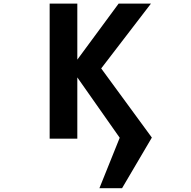

<svg xmlns="http://www.w3.org/2000/svg" viewBox="-20 -752 1040 1044"><path d="M643.6 271.5H520.5L630.9 -2.9L400.4 -331.1V2H250V-732.4H400.4V-427.7L625 -732.4H800.8L530.3 -379.9L805.7 -3.9Z"/></svg>

Font: Gen Shin Gothic Monospace Bold
Style: Bold
Weight: 700
Designer: [Source Han Sans]
Ryoko NISHIZUKA  (kana & ideographs); Paul D. Hunt (Latin, Greek & Cyrillic); Wenlong ZHANG  (bopomofo
Version: Version 1.002.20150607